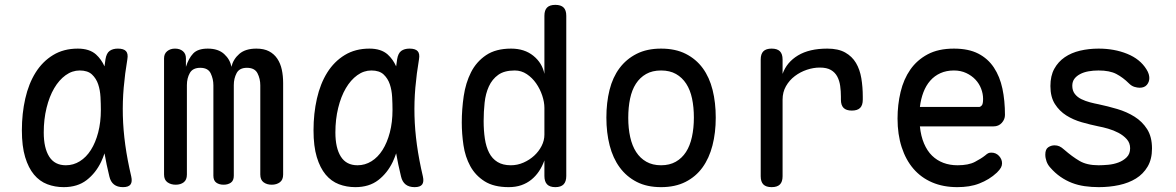

<svg xmlns="http://www.w3.org/2000/svg" viewBox="-20 -760 4840 790"><path d="M242 10Q206 10 174.5 -2Q143 -14 120 -41.5Q97 -69 83.5 -113.5Q70 -158 70 -224Q70 -293 84 -354.5Q98 -416 126.5 -461.5Q155 -507 198.5 -533.5Q242 -560 300 -560Q348 -560 375 -536Q397 -516 410 -487Q412 -502 414 -516Q418 -541 431 -550.5Q444 -560 465 -560Q489 -560 498.5 -549.5Q508 -539 504 -516Q494 -457 489 -399.5Q484 -342 485.5 -283.5Q487 -225 495.5 -163.5Q504 -102 520 -34Q525 -12 517 -1Q509 10 486 10Q463 10 449 -1Q435 -12 430 -34Q418 -83 410 -129Q404 -111 396 -94Q374 -48 336.5 -19Q299 10 242 10ZM251 -80Q282 -80 308.5 -96.5Q335 -113 354 -143Q373 -173 384 -215Q395 -257 395 -308Q395 -332 393.5 -360.5Q392 -389 384 -413Q376 -437 358.5 -453.5Q341 -470 308 -470Q277 -470 250 -450.5Q223 -431 203 -397Q183 -363 171.5 -316Q160 -269 160 -215Q160 -151 182.5 -115.5Q205 -80 251 -80Z M703 0Q683 0 669 -10Q655 -20 655 -42V-520Q655 -539 668 -549.5Q681 -560 700 -560Q720 -560 732.5 -549.5Q745 -539 745 -520V-485Q756 -520 775 -540Q794 -560 835 -560Q878 -560 902.5 -537.5Q927 -515 932 -485Q940 -517 965 -538.5Q990 -560 1035 -560Q1066 -560 1087 -549Q1108 -538 1121 -518.5Q1134 -499 1139.5 -473.5Q1145 -448 1145 -418V-42Q1145 -20 1131.5 -10Q1118 0 1098 0Q1078 0 1064.5 -10Q1051 -20 1051 -42V-409Q1051 -436 1039.5 -458.5Q1028 -481 996 -481Q965 -481 953.5 -459Q942 -437 942 -410V-37Q942 -17 930 -8.5Q918 0 900 0Q882 0 870 -8.5Q858 -17 858 -37V-409Q858 -435 847 -458Q836 -481 804 -481Q773 -481 761 -459.5Q749 -438 749 -410V-42Q749 -20 736 -10Q723 0 703 0Z M1442 10Q1406 10 1374.5 -2Q1343 -14 1320 -41.5Q1297 -69 1283.5 -113.5Q1270 -158 1270 -224Q1270 -293 1284 -354.5Q1298 -416 1326.5 -461.5Q1355 -507 1398.5 -533.5Q1442 -560 1500 -560Q1548 -560 1575 -536Q1597 -516 1610 -487Q1612 -502 1614 -516Q1618 -541 1631 -550.5Q1644 -560 1665 -560Q1689 -560 1698.5 -549.5Q1708 -539 1704 -516Q1694 -457 1689 -399.5Q1684 -342 1685.5 -283.5Q1687 -225 1695.5 -163.5Q1704 -102 1720 -34Q1725 -12 1717 -1Q1709 10 1686 10Q1663 10 1649 -1Q1635 -12 1630 -34Q1618 -83 1610 -129Q1604 -111 1596 -94Q1574 -48 1536.5 -19Q1499 10 1442 10ZM1451 -80Q1482 -80 1508.5 -96.5Q1535 -113 1554 -143Q1573 -173 1584 -215Q1595 -257 1595 -308Q1595 -332 1593.5 -360.5Q1592 -389 1584 -413Q1576 -437 1558.5 -453.5Q1541 -470 1508 -470Q1477 -470 1450 -450.5Q1423 -431 1403 -397Q1383 -363 1371.5 -316Q1360 -269 1360 -215Q1360 -151 1382.5 -115.5Q1405 -80 1451 -80Z M2265 10Q2242 10 2231 -1.5Q2220 -13 2220 -36V-100Q2211 -75 2197.5 -55Q2184 -35 2166 -20.5Q2148 -6 2125 2Q2102 10 2073 10Q2012 10 1974 -14Q1936 -38 1915 -76.5Q1894 -115 1887 -162.5Q1880 -210 1880 -256Q1880 -310 1888 -364.5Q1896 -419 1918 -462.5Q1940 -506 1980 -533Q2020 -560 2083 -560Q2138 -560 2174.5 -530.5Q2211 -501 2220 -456V-695Q2220 -718 2231 -729Q2242 -740 2265 -740Q2288 -740 2299 -729Q2310 -718 2310 -695V-36Q2310 -13 2299 -1.5Q2288 10 2265 10ZM2082 -80Q2109 -80 2134 -91Q2159 -102 2178 -119.5Q2197 -137 2208.5 -159.5Q2220 -182 2220 -206V-316Q2220 -340 2211 -367Q2202 -394 2186 -417Q2170 -440 2147.5 -455Q2125 -470 2098 -470Q2055 -470 2030 -452Q2005 -434 1991.5 -404.5Q1978 -375 1974 -337.5Q1970 -300 1970 -262Q1970 -223 1975 -189.5Q1980 -156 1992.5 -131.5Q2005 -107 2027 -93.5Q2049 -80 2082 -80Z M2700 10Q2642 10 2600 -11.5Q2558 -33 2530 -71Q2502 -109 2488.5 -161.5Q2475 -214 2475 -276Q2475 -338 2488 -390Q2501 -442 2529 -479.5Q2557 -517 2599.5 -538.5Q2642 -560 2700 -560Q2759 -560 2801.5 -538.5Q2844 -517 2871.5 -479.5Q2899 -442 2912 -390Q2925 -338 2925 -276Q2925 -214 2911.5 -161.5Q2898 -109 2870.5 -71Q2843 -33 2800.5 -11.5Q2758 10 2700 10ZM2700 -80Q2735 -80 2760.5 -94.5Q2786 -109 2802.5 -134.5Q2819 -160 2827 -196.5Q2835 -233 2835 -276Q2835 -319 2827.5 -354.5Q2820 -390 2803.5 -415.5Q2787 -441 2761.5 -455.5Q2736 -470 2700 -470Q2664 -470 2638.5 -455.5Q2613 -441 2596.5 -415.5Q2580 -390 2572.5 -354Q2565 -318 2565 -275Q2565 -232 2573 -196Q2581 -160 2597.5 -134.5Q2614 -109 2639.5 -94.5Q2665 -80 2700 -80Z M3155 10Q3132 10 3121 -1Q3110 -12 3110 -35V-515Q3110 -538 3121 -549Q3132 -560 3155 -560Q3178 -560 3189 -549Q3200 -538 3200 -515V-456Q3217 -504 3263.5 -532Q3310 -560 3384 -560Q3429 -560 3457.5 -544Q3486 -528 3502 -501Q3518 -474 3524 -438Q3530 -402 3530 -362V-350Q3530 -327 3519 -316Q3508 -305 3485 -305Q3462 -305 3451 -316Q3440 -327 3440 -350V-362Q3440 -385 3437 -406.5Q3434 -428 3425 -445Q3416 -462 3399 -472Q3382 -482 3353 -482Q3327 -482 3300 -473Q3273 -464 3250.5 -447Q3228 -430 3214 -405.5Q3200 -381 3200 -350V-35Q3200 -12 3189 -1Q3178 10 3155 10Z M4059 -132Q4078 -132 4090.5 -118.5Q4103 -105 4103 -88Q4103 -79 4098.5 -70.5Q4094 -62 4082 -50Q4066 -35 4048 -24Q4030 -13 4009.5 -5Q3989 3 3966.5 6.5Q3944 10 3919 10Q3861 10 3815.5 -9.5Q3770 -29 3738.5 -65.5Q3707 -102 3690 -154.5Q3673 -207 3673 -272Q3673 -329 3685.5 -381.5Q3698 -434 3725.5 -473.5Q3753 -513 3797 -536.5Q3841 -560 3905 -560Q3965 -560 4005 -539.5Q4045 -519 4069.5 -482Q4094 -445 4104.5 -395.5Q4115 -346 4115 -287Q4115 -269 4102 -254.5Q4089 -240 4068 -240H3765Q3769 -200 3782 -169.5Q3795 -139 3815 -119.5Q3835 -100 3861.5 -90Q3888 -80 3920 -80Q3965 -80 3991.5 -94Q4018 -108 4033 -120Q4041 -127 4046 -129.5Q4051 -132 4059 -132ZM3765 -320H4009Q4014 -320 4019.5 -326Q4025 -332 4025 -353Q4025 -374 4017 -395Q4009 -416 3993.5 -432.5Q3978 -449 3955.5 -459.5Q3933 -470 3905 -470Q3874 -470 3849.5 -459Q3825 -448 3807.5 -428Q3790 -408 3779.5 -380.5Q3769 -353 3765 -320Z M4501 10Q4471 10 4443 6Q4415 2 4390.5 -7.5Q4366 -17 4343.5 -32.5Q4321 -48 4301 -71Q4291 -82 4286 -96Q4281 -110 4281 -124Q4281 -146 4293 -154Q4305 -162 4319 -162Q4330 -162 4339 -158Q4348 -154 4359 -144Q4391 -116 4421.5 -98Q4452 -80 4500 -80Q4517 -80 4539.5 -82Q4562 -84 4582 -91.5Q4602 -99 4616 -113Q4630 -127 4630 -150Q4630 -172 4616 -187.5Q4602 -203 4582 -213.5Q4562 -224 4539.5 -230.5Q4517 -237 4500 -240Q4466 -247 4431 -257Q4396 -267 4367.5 -285Q4339 -303 4320.5 -332Q4302 -361 4302 -406Q4302 -448 4318 -477Q4334 -506 4361 -524.5Q4388 -543 4424 -551.5Q4460 -560 4500 -560Q4565 -560 4618 -538.5Q4671 -517 4697 -475Q4704 -464 4706.5 -455Q4709 -446 4709 -439Q4709 -423 4699 -411Q4689 -399 4669 -399Q4660 -399 4648 -402.5Q4636 -406 4625 -417Q4601 -441 4573.5 -455.5Q4546 -470 4500 -470Q4478 -470 4458.5 -466.5Q4439 -463 4424 -455Q4409 -447 4400.5 -435.5Q4392 -424 4392 -407Q4392 -387 4402.5 -373.5Q4413 -360 4429.5 -352Q4446 -344 4465 -339Q4484 -334 4500 -331Q4538 -323 4577 -311.5Q4616 -300 4648 -280Q4680 -260 4700 -228.5Q4720 -197 4720 -149Q4720 -105 4702 -74.5Q4684 -44 4654 -25.5Q4624 -7 4584.5 1.5Q4545 10 4501 10Z"/></svg>

Font: Maple Mono NL
Style: Regular
Weight: 400
Monospace: yes
Designer: subframe7536
Version: Version 7.000